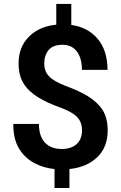

<svg xmlns="http://www.w3.org/2000/svg" viewBox="-20 -844 611 968"><path d="M393.6 -186C393.6 -131.3 358.9 -92.8 291 -92.8C234.4 -92.8 176.3 -121.1 176.3 -219.2H46.9C46.9 -168 56.6 -126 76.7 -93.8C116.2 -29.3 184.1 1 254.9 8.3V104H330.1V8.3C388.2 2 435.1 -17.6 470.2 -51.3C505.4 -85 522.9 -129.9 522.9 -187C522.9 -228 514.2 -262.2 497.1 -289.6C462.4 -343.8 398.4 -378.4 314 -409.7C271.5 -425.8 242.7 -442.4 227.1 -459.5C210.9 -476.1 203.1 -497.6 203.1 -524.4C203.1 -551.3 210.4 -573.7 225.1 -591.8C239.7 -609.4 263.2 -618.2 295.9 -618.2C356 -618.2 393.1 -572.3 393.1 -491.7H522C522 -556.6 505.4 -608.9 472.7 -647.9C439.9 -687 395.5 -710.4 339.4 -718.3V-824.2H263.7V-719.7C206.5 -713.9 160.6 -693.8 126 -659.2C91.3 -624.5 73.7 -579.6 73.7 -524.4C73.7 -482.9 82.5 -448.2 100.1 -421.4C134.8 -366.7 199.7 -332.5 283.7 -301.8C324.2 -287.1 352.5 -271 369.1 -253.9C385.3 -236.8 393.6 -213.9 393.6 -186Z"/></svg>

Font: Vazirmatn SemiBold
Style: Regular
Weight: 600
Designer: Saber Rastikerdar
Foundry: Saber Rastikerdar
Version: Version 33.003